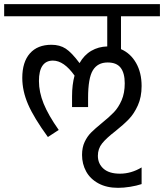

<svg xmlns="http://www.w3.org/2000/svg" viewBox="-42 -658 788 922"><path d="M539 -580V-422Q585 -402 611.5 -355.5Q638 -309 638 -245Q638 -192 620 -152Q602 -112 577 -86Q552 -60 512 -28Q469 5 448.5 30.5Q428 56 428 90Q428 128 455 152Q482 176 534 176Q588 176 638 146V226Q614 234 583 239Q552 244 525 244Q470 244 430.5 222.5Q391 201 371.5 165Q352 129 352 86Q352 50 364.5 23.5Q377 -3 395.5 -21.5Q414 -40 447 -67Q483 -96 505 -119Q527 -142 542 -176.5Q557 -211 557 -258Q557 -307 537.5 -332.5Q518 -358 475 -358Q427 -358 404 -320.5Q381 -283 381 -188V-144H304V-195Q304 -252 316 -295Q265 -367 212 -367Q179 -367 162 -342.5Q145 -318 145 -269Q145 -216 167.5 -160.5Q190 -105 240 -34L188 0Q121 -92 93 -156.5Q65 -221 65 -284Q65 -360 101.5 -401.5Q138 -443 205 -443Q245 -443 273.5 -424.5Q302 -406 340 -355Q362 -394 396.5 -414Q431 -434 473 -435V-580H-22V-638H726V-580Z"/></svg>

Font: Amiko
Style: Regular
Weight: 400
Designer: Pablo Impallari, Rodrigo Fuenzalida, Andres Torresi
Foundry: Impallari Type
Version: Version 1.001; ttfautohint (v1.3)